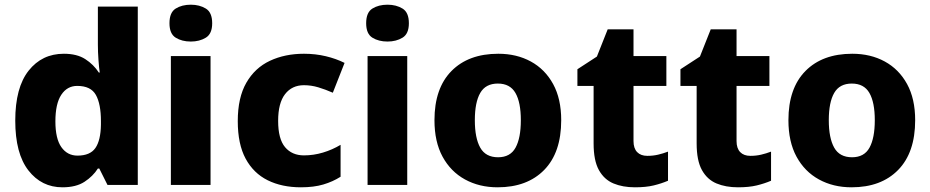

<svg xmlns="http://www.w3.org/2000/svg" viewBox="-20 -788 3964 818"><path d="M246 10Q157 10 101 -62Q45 -134 45 -274Q45 -415 102 -487Q159 -559 252 -559Q308 -559 343.5 -536Q379 -513 401 -479H405Q402 -498 399.5 -532.5Q397 -567 397 -598V-760H567V0H438L403 -70H397Q376 -37 340 -13.5Q304 10 246 10ZM310 -125Q364 -125 386.5 -157.5Q409 -190 410 -257V-272Q410 -345 388.5 -383.5Q367 -422 309 -422Q266 -422 241 -384Q216 -346 216 -271Q216 -197 241.5 -161Q267 -125 310 -125Z M793 -768Q830 -768 857 -751.5Q884 -735 884 -689Q884 -644 857 -627.5Q830 -611 793 -611Q755 -611 728.5 -627.5Q702 -644 702 -689Q702 -735 728.5 -751.5Q755 -768 793 -768ZM877 -549V0H708V-549Z M1262 10Q1181 10 1120.5 -20Q1060 -50 1026.5 -112Q993 -174 993 -272Q993 -372 1029.5 -435.5Q1066 -499 1130 -529Q1194 -559 1275 -559Q1324 -559 1368 -548.5Q1412 -538 1448 -520L1398 -393Q1366 -407 1336 -416Q1306 -425 1275 -425Q1224 -425 1194.5 -387Q1165 -349 1165 -273Q1165 -196 1194.5 -161Q1224 -126 1275 -126Q1316 -126 1356 -138Q1396 -150 1431 -171V-35Q1398 -14 1357.5 -2Q1317 10 1262 10Z M1631 -768Q1668 -768 1695 -751.5Q1722 -735 1722 -689Q1722 -644 1695 -627.5Q1668 -611 1631 -611Q1593 -611 1566.5 -627.5Q1540 -644 1540 -689Q1540 -735 1566.5 -751.5Q1593 -768 1631 -768ZM1715 -549V0H1546V-549Z M2371 -276Q2371 -138 2298.5 -64Q2226 10 2100 10Q2022 10 1961 -23.5Q1900 -57 1865.5 -120.5Q1831 -184 1831 -276Q1831 -412 1903.5 -485.5Q1976 -559 2103 -559Q2181 -559 2241.5 -526Q2302 -493 2336.5 -430Q2371 -367 2371 -276ZM2003 -276Q2003 -200 2026 -159Q2049 -118 2102 -118Q2154 -118 2176.5 -159Q2199 -200 2199 -276Q2199 -352 2176 -392Q2153 -432 2101 -432Q2049 -432 2026 -392Q2003 -352 2003 -276Z M2738 -124Q2762 -124 2783.5 -129Q2805 -134 2826 -142V-18Q2798 -6 2765 2Q2732 10 2685 10Q2633 10 2593.5 -6.5Q2554 -23 2531.5 -63.5Q2509 -104 2509 -177V-422H2440V-493L2523 -547L2569 -663H2679V-549H2819V-422H2679V-187Q2679 -156 2694.5 -140Q2710 -124 2738 -124Z M3177 -124Q3201 -124 3222.5 -129Q3244 -134 3265 -142V-18Q3237 -6 3204 2Q3171 10 3124 10Q3072 10 3032.5 -6.5Q2993 -23 2970.5 -63.5Q2948 -104 2948 -177V-422H2879V-493L2962 -547L3008 -663H3118V-549H3258V-422H3118V-187Q3118 -156 3133.5 -140Q3149 -124 3177 -124Z M3879 -276Q3879 -138 3806.5 -64Q3734 10 3608 10Q3530 10 3469 -23.5Q3408 -57 3373.5 -120.5Q3339 -184 3339 -276Q3339 -412 3411.5 -485.5Q3484 -559 3611 -559Q3689 -559 3749.5 -526Q3810 -493 3844.5 -430Q3879 -367 3879 -276ZM3511 -276Q3511 -200 3534 -159Q3557 -118 3610 -118Q3662 -118 3684.5 -159Q3707 -200 3707 -276Q3707 -352 3684 -392Q3661 -432 3609 -432Q3557 -432 3534 -392Q3511 -352 3511 -276Z"/></svg>

Font: Noto Sans Canadian Aboriginal ExtraBold
Style: Regular
Weight: 800
Designer: Monotype Design Team, Typotheque's Kevin King
Foundry: Monotype Imaging Inc.
Version: Version 2.004; ttfautohint (v1.8.4.7-5d5b)